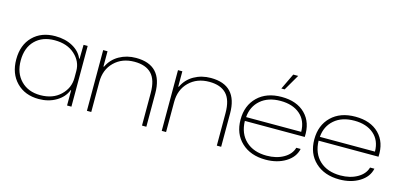

<svg xmlns="http://www.w3.org/2000/svg" viewBox="-66 -1149 3298 1579"><g transform="rotate(15 1583.0 -359.0)"><path d="M303 9Q185 9 113 -64.5Q41 -138 41 -259Q41 -382 113 -454Q185 -526 303 -526Q389 -526 452 -491Q515 -456 539 -398H543L545 -517H580V0H543V-130H539Q515 -67 450.5 -29Q386 9 303 9ZM307 -25Q414 -25 478.5 -87Q543 -149 543 -234V-294Q543 -375 478.5 -433.5Q414 -492 307 -492Q203 -492 141 -430Q79 -368 79 -259Q79 -153 141.5 -89Q204 -25 307 -25Z M712 0V-517H749V-387H754Q785 -453 848.5 -489Q912 -525 991 -525Q1218 -525 1218 -283V0H1181V-277Q1181 -389 1132 -440Q1083 -491 987 -491Q882 -491 815.5 -426Q749 -361 749 -256V0Z M1349 0V-517H1386V-387H1391Q1422 -453 1485.5 -489Q1549 -525 1628 -525Q1855 -525 1855 -283V0H1818V-277Q1818 -389 1769 -440Q1720 -491 1624 -491Q1519 -491 1452.5 -426Q1386 -361 1386 -256V0Z M2209 -591 2274 -727H2316L2237 -591ZM2234 8Q2106 8 2028.5 -64.5Q1951 -137 1951 -258Q1951 -378 2026.5 -451.5Q2102 -525 2231 -525Q2360 -525 2432.5 -452.5Q2505 -380 2498 -256H1988Q1991 -148 2057 -87Q2123 -26 2234 -26Q2317 -26 2377.5 -60.5Q2438 -95 2454 -152H2491Q2476 -80 2404.5 -36Q2333 8 2234 8ZM2231 -491Q2125 -491 2061 -435.5Q1997 -380 1990 -289H2459Q2458 -385 2396 -438Q2334 -491 2231 -491Z M2862 8Q2734 8 2656.5 -64.5Q2579 -137 2579 -258Q2579 -378 2654.5 -451.5Q2730 -525 2859 -525Q2988 -525 3060.5 -452.5Q3133 -380 3126 -256H2616Q2619 -148 2685 -87Q2751 -26 2862 -26Q2945 -26 3005.5 -60.5Q3066 -95 3082 -152H3119Q3104 -80 3032.5 -36Q2961 8 2862 8ZM2859 -491Q2753 -491 2689 -435.5Q2625 -380 2618 -289H3087Q3086 -385 3024 -438Q2962 -491 2859 -491Z"/></g></svg>

Font: Mona Sans Expanded ExtraLight
Style: Regular
Weight: 200
Width: 7
Designer: Deni Anggara
Foundry: GitHub
Version: Version 1.001;gftools[0.9.33]